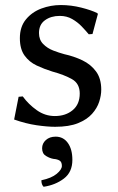

<svg xmlns="http://www.w3.org/2000/svg" viewBox="-20 -485 460 750"><path d="M52.7 -106.9 68.8 -108.4Q91.3 -77.6 123.5 -54.7Q155.8 -31.7 194.3 -31.7Q236.3 -31.7 263.9 -54.7Q291.5 -77.6 291.5 -119.6Q291.5 -158.7 261.2 -175.8Q231 -192.9 184.1 -205.6Q152.8 -215.3 123.5 -229Q94.2 -242.7 75.9 -268.1Q57.6 -293.5 57.6 -335.9Q57.6 -380.4 81.3 -409.2Q105 -438 141.6 -451.7Q178.2 -465.3 217.3 -465.3Q257.8 -465.3 297.4 -455.3Q336.9 -445.3 360.4 -433.6L362.3 -430.2L341.3 -352.1L326.7 -351.1Q314.5 -365.7 298.8 -382.1Q283.2 -398.4 262 -410.6Q240.7 -422.9 213.4 -422.9Q179.2 -422.9 155.8 -406Q132.3 -389.2 132.3 -356Q132.3 -329.6 148.7 -313Q165 -296.4 188 -287.6Q210.9 -278.8 231 -273.4Q269 -265.1 302 -249.3Q335 -233.4 355.2 -205.8Q375.5 -178.2 375.5 -134.8Q375.5 -112.3 367.4 -87.4Q359.4 -62.5 339.6 -40.3Q319.8 -18.1 284.9 -3.9Q250 10.3 195.3 10.3Q165 10.3 122.8 4.2Q80.6 -2 35.2 -18.1ZM197.3 48.8Q227.5 48.8 245.1 73.5Q262.7 98.1 262.7 139.6Q262.7 187.5 229.5 212.6Q196.3 237.8 150.4 244.6Q141.6 236.3 141.6 219.2Q181.2 210.9 201.4 194.1Q221.7 177.2 221.7 163.1Q221.7 147.5 212.6 142.1Q203.6 136.7 189 135.7Q174.8 133.3 159.7 124.3Q144.5 115.2 144.5 94.2Q144.5 75.2 159.2 62Q173.8 48.8 197.3 48.8Z"/></svg>

Font: Kurinto Seri
Style: Regular
Weight: 400
Designer: Kurinto was developed by Clint Goss from a range of fonts that are compatible with the SIL Open Font License Version 1.1
Foundry: Clinton F. Goss
Version: Version 2.196; July 25, 2020